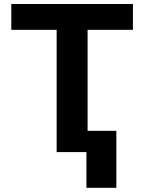

<svg xmlns="http://www.w3.org/2000/svg" viewBox="-20 -747 708 943"><path d="M35.5 -600.5V-727.3H632.8V-600.5H410.2V-104.4H551.5V175.4H404.5V0H258.2V-600.5Z"/></svg>

Font: Cannonade
Style: Bold
Weight: 700
Designer: Rasmus Andersson
Foundry: rsms
Version: Version 3.012;git-f93a4a705